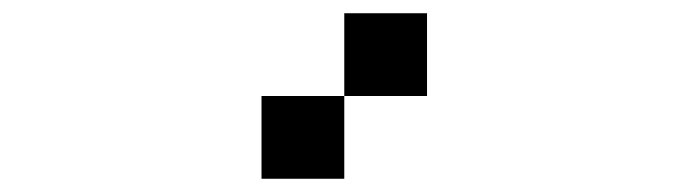

<svg xmlns="http://www.w3.org/2000/svg" viewBox="-20 -895 1040 290"><path d="M375 -750H500V-625H375ZM500 -875H625V-750H500Z"/></svg>

Font: Pixel Operator Mono 8
Style: Regular
Weight: 400
Monospace: yes
Designer: Jayvee Enaguas (HarvettFox96)
Foundry: The Grandoplex Project
Version: Version 1.5.0 (October 25, 2015)